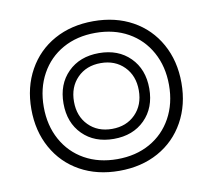

<svg xmlns="http://www.w3.org/2000/svg" viewBox="-71 -688 860 776"><g transform="rotate(-10 359.0 -300.0)"><path d="M51 -300Q51 -390 90 -460Q129 -530 198.5 -568.5Q268 -607 359 -607Q450 -607 519.5 -568.5Q589 -530 628 -460Q667 -390 667 -300Q667 -210 628 -140Q589 -70 519.5 -31.5Q450 7 359 7Q268 7 198.5 -31.5Q129 -70 90 -140Q51 -210 51 -300ZM616 -300Q616 -376 583.5 -435Q551 -494 493 -526.5Q435 -559 359 -559Q283 -559 225 -526.5Q167 -494 134.5 -435Q102 -376 102 -300Q102 -224 134.5 -165Q167 -106 225 -73.5Q283 -41 359 -41Q435 -41 493 -73.5Q551 -106 583.5 -165Q616 -224 616 -300ZM183 -300Q183 -379 231.5 -427.5Q280 -476 359 -476Q438 -476 486.5 -427.5Q535 -379 535 -300Q535 -221 486.5 -172.5Q438 -124 359 -124Q280 -124 231.5 -172.5Q183 -221 183 -300ZM492 -300Q492 -360 455 -397.5Q418 -435 359 -435Q300 -435 263 -397.5Q226 -360 226 -300Q226 -240 263 -202.5Q300 -165 359 -165Q418 -165 455 -202.5Q492 -240 492 -300Z"/></g></svg>

Font: Fahkwang
Style: Regular
Weight: 400
Version: Version 1.000; ttfautohint (v1.6)